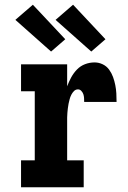

<svg xmlns="http://www.w3.org/2000/svg" viewBox="-20 -792 540 812"><path d="M69 0V-114H127V-406H69V-520H264V-427Q271 -446 281 -464.5Q291 -483 305.5 -498Q320 -513 339.5 -520.5Q359 -528 380 -528Q398 -528 414.5 -520Q431 -512 441.5 -497.5Q452 -483 458 -466.5Q464 -450 467.5 -432.5Q471 -415 472 -397Q473 -379 473 -361H336Q336 -369 335.5 -377.5Q335 -386 332.5 -393.5Q330 -401 324 -407.5Q318 -414 310 -414Q300 -414 293 -407Q286 -400 281.5 -391Q277 -382 274.5 -372.5Q272 -363 270 -353.5Q268 -344 267 -334.5Q266 -325 265 -315Q264 -305 264 -295Q264 -285 264 -276V-114H334V0ZM366 -574 215 -708 289 -772 426 -626ZM196 -574 45 -708 119 -772 256 -626Z"/></svg>

Font: Iosevka Curly Slab Heavy
Style: Regular
Weight: 900
Monospace: yes
Designer: Belleve Invis
Foundry: Belleve Invis
Version: Version 22.1.2; ttfautohint (v1.8.4)